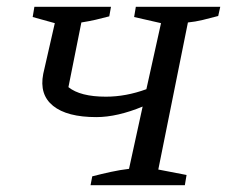

<svg xmlns="http://www.w3.org/2000/svg" viewBox="-20 -544 667 564"><path d="M246 0 251 -26Q278 -33 305.5 -39Q333 -45 359 -48L399 -231Q363 -216 328.5 -208Q294 -200 263 -200Q177 -200 136 -233Q95 -266 107 -327L141 -476L76 -494L81 -524H306L301 -496Q278 -490 261 -486Q244 -482 219 -478L181 -288Q216 -260 291 -260Q350 -260 410 -282L453 -476L374 -494L379 -524H627L621 -497Q599 -491 576 -485.5Q553 -480 532 -478L445 -46L528 -30L523 0Z"/></svg>

Font: Piazzolla SC
Style: Italic
Weight: 400
Italic angle: -11.3°
Designer: Juan Pablo del Peral
Foundry: Huerta Tipografica
Version: Version 1.330